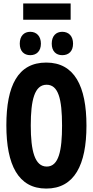

<svg xmlns="http://www.w3.org/2000/svg" viewBox="-20 -1089 540 1117"><path d="M115 -974H391V-1069H115ZM342 -768C381 -768 405 -792 405 -835C405 -878 381 -904 342 -904C306 -904 281 -880 281 -835C281 -791 306 -768 342 -768ZM156 -768C193 -768 218 -792 218 -835C218 -878 193 -904 156 -904C120 -904 95 -880 95 -835C95 -791 120 -768 156 -768ZM249 8C413 8 483 -130 483 -358C483 -588 413 -725 249 -725C84 -725 17 -590 17 -360C17 -130 86 8 249 8ZM252 -120C182 -120 159 -212 159 -359C159 -507 181 -596 251 -596C319 -596 341 -515 341 -358C341 -214 322 -120 252 -120Z"/></svg>

Font: Noto Sans Mono ExtraCondensed ExtraBold
Style: Regular
Weight: 800
Width: 2
Designer: Monotype Design Team
Foundry: Monotype Imaging Inc.
Version: Version 2.014